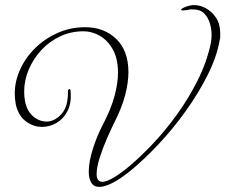

<svg xmlns="http://www.w3.org/2000/svg" viewBox="-20 -687 886 755"><path d="M371 48Q349 48 339 31.5Q329 15 329 -12Q329 -50 345 -101Q361 -152 385 -198Q417 -259 430.5 -310Q444 -361 444 -401Q444 -456 424 -492Q404 -528 373 -546Q342 -564 308 -564Q259 -564 216.5 -544Q174 -524 142.5 -490Q111 -456 93 -413.5Q75 -371 75 -326Q75 -316 76 -306Q77 -296 79 -286Q87 -249 111 -229Q135 -209 163 -209Q195 -209 222 -239Q249 -269 247 -330Q247 -332 249 -334.5Q251 -337 253 -337Q258 -337 258 -324Q261 -280 245 -249.5Q229 -219 202 -203.5Q175 -188 145 -188Q111 -188 81.5 -210Q52 -232 42 -277Q40 -288 39 -298.5Q38 -309 38 -319Q38 -367 59 -413.5Q80 -460 118 -497.5Q156 -535 206.5 -557.5Q257 -580 315 -580Q389 -580 437 -534Q485 -488 485 -403Q485 -362 472 -312.5Q459 -263 430 -206Q416 -178 399.5 -140Q383 -102 371.5 -65Q360 -28 360 -3Q360 28 383 28Q397 28 422.5 14Q448 0 488 -33Q531 -69 580 -120.5Q629 -172 675 -235.5Q721 -299 757 -370.5Q793 -442 809 -517Q812 -532 812 -550Q812 -573 805 -596Q798 -619 782.5 -634.5Q767 -650 740 -650Q735 -650 729.5 -650Q724 -650 719 -648Q712 -647 707.5 -646.5Q703 -646 700 -646Q688 -646 694 -651.5Q700 -657 715 -662Q730 -667 744 -667Q767 -667 790.5 -654Q814 -641 830 -616.5Q846 -592 846 -556Q846 -550 846 -543.5Q846 -537 844 -530Q833 -465 797 -393Q761 -321 710.5 -250.5Q660 -180 603.5 -120Q547 -60 496 -18Q453 17 422 32.5Q391 48 371 48Z"/></svg>

Font: Gwendolyn
Style: Regular
Weight: 400
Designer: Robert E. Leuschke
Foundry: Robert E. Leuschke
Version: Version 1.010; ttfautohint (v1.8.3)